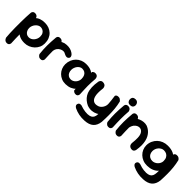

<svg xmlns="http://www.w3.org/2000/svg" viewBox="202 -1882 3306 3306"><g transform="rotate(45 1855.5 -228.5)"><path d="M335 -1Q269 -1 223 -20.5Q177 -40 149.5 -74.5Q122 -109 109 -153Q96 -197 96 -247Q96 -306 113 -353Q130 -400 161.5 -433Q193 -466 239.5 -483Q286 -500 344 -499Q397 -499 442 -482Q487 -465 521 -432.5Q555 -400 574 -353Q593 -306 593 -245Q593 -195 573 -151Q553 -107 517 -73Q481 -39 434.5 -20Q388 -1 335 -1ZM123 214Q101 214 86.5 205Q72 196 64 184.5Q56 173 52.5 164Q49 155 49 155Q45 112 42 52.5Q39 -7 38.5 -74.5Q38 -142 38.5 -210Q39 -278 41.5 -340.5Q44 -403 48 -451Q48 -451 50 -458.5Q52 -466 59 -475.5Q66 -485 78.5 -491Q91 -497 113 -496Q136 -494 149.5 -484Q163 -474 169 -462Q175 -450 177.5 -441.5Q180 -433 180 -433Q177 -394 176 -337Q175 -280 174.5 -214Q174 -148 174.5 -80Q175 -12 176.5 51Q178 114 181 163Q181 163 179.5 170.5Q178 178 173 188Q168 198 156 206Q144 214 123 214ZM321 -123Q348 -123 372 -135.5Q396 -148 414 -169Q432 -190 442.5 -216.5Q453 -243 453 -270Q453 -316 436.5 -343Q420 -370 395 -382.5Q370 -395 342 -395Q318 -395 294.5 -382Q271 -369 253 -348Q235 -327 224 -300Q213 -273 213 -244Q213 -210 226.5 -182.5Q240 -155 264 -139Q288 -123 321 -123Z M716 -85Q699 -83 689 -93.5Q679 -104 674.5 -119Q670 -134 669 -145.5Q668 -157 668 -157Q662 -181 660 -194.5Q658 -208 658.5 -217Q659 -226 660 -236.5Q661 -247 661 -265Q665 -324 687 -369.5Q709 -415 746 -445Q783 -475 830 -488Q880 -498 921 -494Q962 -490 993.5 -475.5Q1025 -461 1047 -441Q1047 -441 1051.5 -436Q1056 -431 1062 -422.5Q1068 -414 1070.5 -403Q1073 -392 1070 -380Q1067 -368 1053 -356Q1040 -345 1023 -345Q1006 -345 991 -350.5Q976 -356 965.5 -361.5Q955 -367 955 -367Q937 -379 910 -378Q883 -377 856 -363Q825 -347 805.5 -320.5Q786 -294 781 -259Q778 -235 776.5 -218.5Q775 -202 774.5 -188.5Q774 -175 774 -160Q774 -145 775 -125Q775 -125 771 -116Q767 -107 754 -97.5Q741 -88 716 -85ZM724 -1Q704 -2 691.5 -9.5Q679 -17 671 -27Q663 -37 659.5 -44.5Q656 -52 656 -52Q650 -106 647.5 -153Q645 -200 645 -246Q645 -292 648 -342Q651 -392 656 -453Q656 -453 657.5 -460Q659 -467 665 -476.5Q671 -486 684 -493Q697 -500 719 -499Q742 -498 755.5 -488.5Q769 -479 776 -467Q783 -455 785 -446Q787 -437 787 -437Q783 -388 781.5 -343Q780 -298 780 -253Q780 -208 781.5 -158.5Q783 -109 786 -51Q786 -51 784.5 -43Q783 -35 777.5 -25Q772 -15 759.5 -7.5Q747 0 724 -1Z M1338 -1Q1285 0 1240.5 -18.5Q1196 -37 1162.5 -70.5Q1129 -104 1111 -148Q1093 -192 1093 -242Q1094 -298 1113.5 -345Q1133 -392 1167.5 -426.5Q1202 -461 1248 -480Q1294 -499 1346 -499Q1425 -500 1479 -473.5Q1533 -447 1561.5 -391.5Q1590 -336 1590 -250Q1590 -200 1574 -155.5Q1558 -111 1526.5 -76.5Q1495 -42 1448 -22Q1401 -2 1338 -1ZM1343 -122Q1368 -122 1391 -133Q1414 -144 1432 -163.5Q1450 -183 1460.5 -208Q1471 -233 1471 -260Q1471 -307 1456 -336.5Q1441 -366 1415.5 -380.5Q1390 -395 1356 -395Q1331 -395 1309 -382Q1287 -369 1270.5 -348Q1254 -327 1244.5 -300.5Q1235 -274 1235 -246Q1235 -210 1248 -182Q1261 -154 1285.5 -138Q1310 -122 1343 -122ZM1585 0Q1563 0 1549 -7.5Q1535 -15 1528.5 -22Q1522 -29 1522 -29Q1515 -102 1510.5 -173Q1506 -244 1507 -318.5Q1508 -393 1515 -473Q1515 -473 1521 -480Q1527 -487 1541 -494Q1555 -501 1579 -499Q1603 -497 1616 -485.5Q1629 -474 1633.5 -460Q1638 -446 1639 -436Q1640 -426 1640 -426Q1636 -375 1633.5 -333Q1631 -291 1631.5 -249.5Q1632 -208 1634 -161Q1636 -114 1639 -52Q1639 -52 1638 -44.5Q1637 -37 1632 -26.5Q1627 -16 1616 -8Q1605 0 1585 0Z M2012 212Q1942 216 1880 203.5Q1818 191 1764 165Q1764 165 1756 160.5Q1748 156 1739 147Q1730 138 1725 125Q1720 112 1726 95Q1732 78 1743 70.5Q1754 63 1766 62Q1778 61 1786 62Q1794 63 1794 63Q1829 75 1857.5 82.5Q1886 90 1913.5 93Q1941 96 1971 96Q2018 94 2046 79.5Q2074 65 2087.5 36.5Q2101 8 2102 -34Q2106 -102 2106 -157Q2106 -212 2103 -260.5Q2100 -309 2095 -357Q2090 -405 2082 -458Q2082 -458 2085.5 -467Q2089 -476 2101.5 -484.5Q2114 -493 2138 -493Q2163 -494 2179 -483Q2195 -472 2203.5 -461.5Q2212 -451 2212 -451Q2230 -377 2237 -304Q2244 -231 2244.5 -153Q2245 -75 2240 15Q2229 109 2173.5 158Q2118 207 2012 212ZM1874 -12Q1832 -31 1797.5 -60Q1763 -89 1739.5 -127.5Q1716 -166 1707 -211Q1700 -249 1698 -283Q1696 -317 1699 -353Q1702 -389 1709 -432Q1709 -432 1711.5 -440Q1714 -448 1721 -458.5Q1728 -469 1741.5 -476.5Q1755 -484 1777 -482Q1801 -480 1815.5 -471.5Q1830 -463 1837 -450.5Q1844 -438 1846.5 -426.5Q1849 -415 1848.5 -407.5Q1848 -400 1848 -400Q1840 -337 1841 -290Q1842 -243 1851 -211.5Q1860 -180 1872 -164Q1896 -131 1932 -124.5Q1968 -118 2018 -137Q2040 -148 2059 -168.5Q2078 -189 2090.5 -219Q2103 -249 2102 -285L2204 -325Q2218 -244 2203 -183Q2188 -122 2150 -78Q2121 -46 2078 -23.5Q2035 -1 1982.5 3.5Q1930 8 1874 -12Z M2379 -1Q2359 -2 2346.5 -9.5Q2334 -17 2326 -27Q2318 -37 2314.5 -44.5Q2311 -52 2311 -52Q2305 -106 2302.5 -153Q2300 -200 2300 -246Q2300 -292 2303 -342Q2306 -392 2311 -453Q2311 -453 2312.5 -460Q2314 -467 2320 -476.5Q2326 -486 2339 -493Q2352 -500 2374 -499Q2397 -498 2410.5 -488.5Q2424 -479 2431 -467Q2438 -455 2440 -446Q2442 -437 2442 -437Q2438 -388 2436.5 -343Q2435 -298 2435 -253Q2435 -208 2436.5 -158.5Q2438 -109 2441 -51Q2441 -51 2439.5 -43Q2438 -35 2432.5 -25Q2427 -15 2414.5 -7.5Q2402 0 2379 -1ZM2379 -532Q2345 -531 2326 -551.5Q2307 -572 2307 -600Q2307 -638 2326 -654.5Q2345 -671 2378 -671Q2412 -671 2431.5 -649.5Q2451 -628 2451 -600Q2451 -582 2444.5 -566.5Q2438 -551 2422.5 -541.5Q2407 -532 2379 -532Z M2919 -14Q2896 -21 2884.5 -33.5Q2873 -46 2869 -60Q2865 -74 2865 -84Q2865 -94 2865 -94Q2874 -165 2872 -226.5Q2870 -288 2850 -324Q2832 -355 2807 -367Q2782 -379 2754 -374.5Q2726 -370 2700 -350Q2672 -328 2658 -298Q2644 -268 2639 -236Q2634 -204 2633 -177Q2633 -149 2633 -129.5Q2633 -110 2633.5 -96Q2634 -82 2634 -69Q2634 -69 2634 -63Q2634 -57 2630.5 -49Q2627 -41 2617.5 -34.5Q2608 -28 2589 -26Q2573 -25 2560 -34Q2547 -43 2540 -51.5Q2533 -60 2533 -60Q2523 -76 2521.5 -91Q2520 -106 2521.5 -126.5Q2523 -147 2519 -178Q2515 -216 2515 -244.5Q2515 -273 2519 -296.5Q2523 -320 2532 -341.5Q2541 -363 2557 -386Q2578 -413 2609 -436Q2640 -459 2677 -474Q2714 -489 2754 -492.5Q2794 -496 2831 -485Q2855 -476 2880 -460.5Q2905 -445 2928.5 -421Q2952 -397 2971 -362.5Q2990 -328 3001 -280Q3012 -229 3011.5 -178.5Q3011 -128 3001 -63Q3001 -63 2998.5 -53Q2996 -43 2988 -31.5Q2980 -20 2964 -14Q2948 -8 2919 -14ZM2585 -1Q2565 -2 2552.5 -9.5Q2540 -17 2532 -27Q2524 -37 2520.5 -44.5Q2517 -52 2517 -52Q2511 -106 2508.5 -153Q2506 -200 2506 -246Q2506 -292 2509 -342Q2512 -392 2517 -453Q2517 -453 2518.5 -460Q2520 -467 2526 -476.5Q2532 -486 2545 -493Q2558 -500 2580 -499Q2603 -498 2616.5 -488.5Q2630 -479 2637 -467Q2644 -455 2646 -446Q2648 -437 2648 -437Q2644 -388 2642.5 -343Q2641 -298 2641 -253Q2641 -208 2642.5 -158.5Q2644 -109 2647 -51Q2647 -51 2645.5 -43Q2644 -35 2638.5 -25Q2633 -15 2620.5 -7.5Q2608 0 2585 -1Z M3440 212Q3370 216 3308 203.5Q3246 191 3192 165Q3192 165 3184 160.5Q3176 156 3166.5 147Q3157 138 3152.5 125Q3148 112 3154 95Q3160 78 3171 70.5Q3182 63 3193.5 62Q3205 61 3213.5 62Q3222 63 3222 63Q3256 75 3285 82.5Q3314 90 3341.5 93Q3369 96 3399 96Q3446 94 3474 79.5Q3502 65 3515 36.5Q3528 8 3530 -34Q3534 -102 3534 -157Q3534 -212 3530.5 -260.5Q3527 -309 3522 -357Q3517 -405 3509 -458Q3509 -458 3513.5 -467Q3518 -476 3530 -484.5Q3542 -493 3566 -493Q3591 -494 3607.5 -483Q3624 -472 3631.5 -461.5Q3639 -451 3639 -451Q3657 -377 3664.5 -304Q3672 -231 3672.5 -153Q3673 -75 3668 15Q3657 109 3601.5 158Q3546 207 3440 212ZM3325 -1Q3269 0 3222 -18.5Q3175 -37 3140 -70.5Q3105 -104 3086 -148Q3067 -192 3067 -242Q3068 -298 3089 -345Q3110 -392 3146 -426.5Q3182 -461 3230.5 -480Q3279 -499 3334 -499Q3417 -500 3474 -473.5Q3531 -447 3561.5 -391.5Q3592 -336 3592 -250Q3592 -200 3574.5 -155.5Q3557 -111 3523.5 -76.5Q3490 -42 3440 -22Q3390 -2 3325 -1ZM3330 -122Q3357 -122 3382 -133Q3407 -144 3427 -163.5Q3447 -183 3458.5 -208Q3470 -233 3470 -260Q3470 -307 3453 -336.5Q3436 -366 3408.5 -380.5Q3381 -395 3344 -395Q3317 -395 3293 -382Q3269 -369 3250.5 -348Q3232 -327 3222 -300.5Q3212 -274 3212 -246Q3212 -210 3226 -182Q3240 -154 3267 -138Q3294 -122 3330 -122Z"/></g></svg>

Font: Sour Gummy Black SemiBold
Style: Regular
Weight: 600
Version: Version 1.000